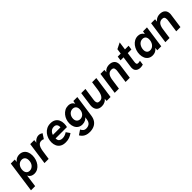

<svg xmlns="http://www.w3.org/2000/svg" viewBox="348 -2246 4031 4031"><g transform="rotate(-45 2364.0 -230.5)"><path d="M-2 204 96 -493H214L202 -361L170 -354Q191 -413 221 -445Q251 -477 285.5 -490Q320 -503 355 -503Q414 -503 455 -476Q496 -449 517.5 -401.5Q539 -354 539 -292Q539 -234 522 -180Q505 -126 473 -83Q441 -40 396.5 -15Q352 10 297 10Q256 10 222.5 -6.5Q189 -23 168 -56.5Q147 -90 144 -140L168 -133L122 204ZM271 -104Q303 -104 329 -117Q355 -130 374.5 -153.5Q394 -177 404 -208Q414 -239 414 -275Q414 -311 402 -336.5Q390 -362 367.5 -375.5Q345 -389 313 -389Q281 -389 255 -375.5Q229 -362 210 -338.5Q191 -315 181 -284Q171 -253 171 -217Q171 -183 183 -157.5Q195 -132 217.5 -118Q240 -104 271 -104Z M603 0 673 -493H792L779 -359L758 -362Q768 -405 795 -436.5Q822 -468 857 -485.5Q892 -503 925 -503Q952 -503 973.5 -495.5Q995 -488 1019 -473L948 -364Q938 -371 922 -375Q906 -379 891 -379Q847 -379 819.5 -355.5Q792 -332 778 -293Q764 -254 757 -208L727 0Z M1230 10Q1153 10 1105 -19.5Q1057 -49 1035 -97.5Q1013 -146 1013 -203Q1013 -259 1030.5 -312Q1048 -365 1082 -408Q1116 -451 1166 -477Q1216 -503 1281 -503Q1350 -503 1394.5 -475.5Q1439 -448 1461 -401Q1483 -354 1483 -295Q1483 -270 1480 -247Q1477 -224 1471 -201H1134Q1134 -195 1134 -190Q1134 -185 1135 -180Q1139 -139 1167 -118.5Q1195 -98 1238 -98Q1275 -98 1309.5 -110Q1344 -122 1376 -144L1435 -60Q1393 -28 1342 -9Q1291 10 1230 10ZM1366 -270Q1369 -283 1370 -293Q1371 -303 1371 -315Q1371 -337 1362 -357Q1353 -377 1333.5 -389.5Q1314 -402 1281 -402Q1243 -402 1215 -385.5Q1187 -369 1170 -344Q1153 -319 1146 -293H1407Z M1738 214Q1680 214 1638.5 198Q1597 182 1570 156Q1543 130 1526 100L1629 30Q1643 60 1668.5 84Q1694 108 1739 108Q1768 108 1798 98Q1828 88 1850.5 60.5Q1873 33 1880 -17L1893 -122L1909 -107Q1877 -52 1835 -30Q1793 -8 1742 -8Q1685 -8 1644 -35Q1603 -62 1581.5 -109Q1560 -156 1560 -215Q1560 -270 1577.5 -321Q1595 -372 1628 -413Q1661 -454 1705.5 -478.5Q1750 -503 1804 -503Q1865 -503 1901 -475Q1937 -447 1946 -400L1933 -387L1953 -493H2071L2003 -11Q1992 67 1956.5 116.5Q1921 166 1865 190Q1809 214 1738 214ZM1789 -120Q1819 -120 1844.5 -132.5Q1870 -145 1888 -166.5Q1906 -188 1916 -217Q1926 -246 1926 -280Q1926 -313 1914.5 -337Q1903 -361 1880.5 -375Q1858 -389 1826 -389Q1795 -389 1769 -376.5Q1743 -364 1724 -342Q1705 -320 1695 -291Q1685 -262 1685 -229Q1685 -197 1697.5 -172.5Q1710 -148 1733.5 -134Q1757 -120 1789 -120Z M2303 10Q2221 10 2181.5 -32.5Q2142 -75 2142 -146Q2142 -157 2143 -167Q2144 -177 2145 -188L2187 -493H2312L2272 -213Q2271 -202 2270 -192Q2269 -182 2269 -173Q2269 -137 2285.5 -117.5Q2302 -98 2342 -98Q2388 -98 2415.5 -123.5Q2443 -149 2459 -194.5Q2475 -240 2483 -300L2510 -493H2635L2565 0H2448L2455 -107L2473 -93Q2442 -36 2397.5 -13Q2353 10 2303 10Z M2688 0 2758 -493H2876L2866 -381L2846 -385Q2865 -430 2893 -455.5Q2921 -481 2954.5 -492Q2988 -503 3021 -503Q3099 -503 3141 -463.5Q3183 -424 3183 -354Q3183 -345 3182.5 -336.5Q3182 -328 3180 -318L3136 0H3011L3050 -279Q3052 -291 3052.5 -300Q3053 -309 3053 -318Q3053 -358 3036 -376.5Q3019 -395 2982 -395Q2926 -395 2892 -355Q2858 -315 2846 -233L2813 0Z M3445 10Q3408 10 3377.5 -3Q3347 -16 3328 -43Q3309 -70 3309 -115Q3309 -124 3310 -134Q3311 -144 3313 -160L3376 -608L3511 -675L3441 -176Q3440 -167 3439 -157Q3438 -147 3438 -137Q3438 -115 3447.5 -103.5Q3457 -92 3481 -92Q3494 -92 3508 -95Q3522 -98 3539 -102L3525 -2Q3504 4 3483.5 7Q3463 10 3445 10ZM3257 -396 3271 -493H3594L3580 -396Z M3811 10Q3752 10 3711 -17Q3670 -44 3648.5 -91.5Q3627 -139 3627 -201Q3627 -259 3645 -313Q3663 -367 3696 -410Q3729 -453 3774.5 -478Q3820 -503 3875 -503Q3916 -503 3949.5 -486.5Q3983 -470 4003 -437Q4023 -404 4022 -353L3997 -360L4022 -493H4139L4070 0H3952L3964 -132L3995 -139Q3974 -80 3944.5 -48Q3915 -16 3880.5 -3Q3846 10 3811 10ZM3847 -104Q3883 -104 3910.5 -120Q3938 -136 3957 -162Q3976 -188 3985.5 -220Q3995 -252 3995 -284Q3995 -317 3984 -340.5Q3973 -364 3952 -376.5Q3931 -389 3900 -389Q3864 -389 3836 -373.5Q3808 -358 3789.5 -332Q3771 -306 3761 -274Q3751 -242 3751 -210Q3751 -177 3762.5 -153Q3774 -129 3795.5 -116.5Q3817 -104 3847 -104Z M4192 0 4262 -493H4380L4370 -381L4350 -385Q4369 -430 4397 -455.5Q4425 -481 4458.5 -492Q4492 -503 4525 -503Q4603 -503 4645 -463.5Q4687 -424 4687 -354Q4687 -345 4686.5 -336.5Q4686 -328 4684 -318L4640 0H4515L4554 -279Q4556 -291 4556.5 -300Q4557 -309 4557 -318Q4557 -358 4540 -376.5Q4523 -395 4486 -395Q4430 -395 4396 -355Q4362 -315 4350 -233L4317 0Z"/></g></svg>

Font: Hanken Grotesk
Style: Bold Italic
Weight: 700
Italic angle: -8°
Designer: Alfredo Marco Pradil
Foundry: Hanken Design Co.
Version: Version 3.013